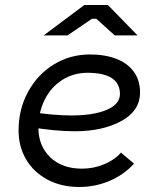

<svg xmlns="http://www.w3.org/2000/svg" viewBox="-20 -740 640 765"><path d="M54 -220Q54 -305 92 -374.5Q130 -444 195 -483.5Q260 -523 338 -523Q400 -523 445 -505Q490 -487 514 -453Q538 -419 538 -372Q538 -298 463 -257.5Q388 -217 279 -217Q196 -217 93 -235L104 -294Q193 -280 265 -280Q353 -280 405.5 -302.5Q458 -325 458 -366Q458 -392 444.5 -411Q431 -430 402 -440Q373 -450 329 -450Q273 -450 228 -421.5Q183 -393 158 -342.5Q133 -292 133 -231Q133 -159 180 -113.5Q227 -68 307 -68Q353 -68 395 -85.5Q437 -103 462 -132L514 -88Q473 -43 416 -19Q359 5 296 5Q224 5 169 -24.5Q114 -54 84 -105Q54 -156 54 -220ZM437 -599 364 -665H346L249 -599H154L316 -720H410L528 -599Z"/></svg>

Font: Fixel Italic Variable 20240409 Display Thin
Style: Italic
Weight: 100
Italic angle: -10°
Designer: AlfaBravo + MacPaw
Foundry: Kyrylo Tkachov, Marchela Mozhyna, Serhii Makarenko, Maria Weinstein, Zakhar Kryvoshyya
Version: Version 1.211;Glyphs 3.2 (3225)